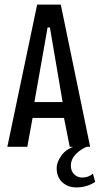

<svg xmlns="http://www.w3.org/2000/svg" viewBox="-20 -640 435 837"><path d="M12 0 142 -620H245L373 0H284L259 -126H122L99 0ZM185 -506 130 -195H253L200 -506L198 -520H187ZM313 177Q276 177 251.5 154.5Q227 132 227 92Q227 67 248.5 37Q270 7 321 -8L367 -4Q333 9 311 31.5Q289 54 289 82Q289 106 303.5 120Q318 134 338 134Q366 134 385 117L395 153Q375 166 354.5 171.5Q334 177 313 177Z"/></svg>

Font: Smooch Sans SemiBold
Style: Bold
Weight: 600
Designer: Robert E. Leuschke
Foundry: Robert E. Leuschke
Version: Version 1.010; ttfautohint (v1.8.3)